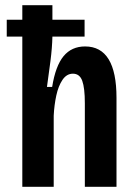

<svg xmlns="http://www.w3.org/2000/svg" viewBox="-20 -720 520 740"><path d="M66 0V-579H6V-644H66V-700H182V-644H306V-579H182Q181 -536 174.5 -485Q168 -434 161 -385H181Q194 -466 225 -503.5Q256 -541 308 -541Q429 -541 429 -343V0H307V-322Q307 -381 297 -408.5Q287 -436 261 -436Q237 -436 221 -412.5Q205 -389 197 -352Q189 -315 187 -274V0Z"/></svg>

Font: Bricolage Grotesque 12pt Condensed SemiBold
Style: Regular
Weight: 600
Width: 3
Designer: Mathieu Triay
Foundry: Atelier Triay
Version: Version 1.001; ttfautohint (v1.8.4.7-5d5b);gftools[0.9.33.de